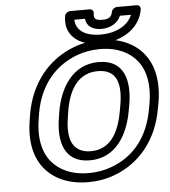

<svg xmlns="http://www.w3.org/2000/svg" viewBox="-62 -977 946 1067"><g transform="rotate(-5 411.0 -443.0)"><path d="M758 -339C730 -183 647 -84 524 -38C484 -23 441 -15 395 -15C294 -15 227 -52 187 -101C144 -154 125 -235 143 -339L148 -371C175 -526 263 -627 385 -673C425 -688 468 -696 514 -696C615 -696 681 -660 721 -610C764 -557 782 -475 764 -371ZM808 -339 814 -371C834 -486 814 -580 763 -644C716 -703 637 -746 523 -746C471 -746 421 -738 374 -720C230 -666 128 -542 98 -371L93 -339C73 -224 93 -129 145 -66C193 -7 273 35 386 35C438 35 488 27 535 9C679 -45 778 -167 808 -339ZM407 -85C553 -85 622 -210 645 -339L651 -372C674 -502 648 -625 502 -625C356 -625 284 -501 261 -372L256 -339C233 -208 261 -85 407 -85ZM416 -135C392 -135 372 -140 356 -148C303 -175 289 -242 306 -339L311 -372C332 -494 388 -575 493 -575C599 -575 623 -495 601 -372L595 -339C573 -217 521 -135 416 -135ZM388 -871H448C452 -826 489 -807 535 -807C581 -807 624 -828 643 -871H704C680 -810 609 -776 529 -776C440 -776 391 -811 388 -871ZM544 -857C504 -857 494 -869 499 -896C501 -907 494 -921 479 -921H369C358 -921 342 -911 339 -896C335 -871 336 -848 342 -827C362 -762 429 -726 520 -726C550 -726 580 -730 607 -738C678 -759 746 -809 761 -896C763 -907 756 -921 741 -921H630C619 -921 603 -911 600 -896C595 -870 582 -857 544 -857Z"/></g></svg>

Font: Asimov
Style: WidOuIt
Weight: 500
Designer: Google
Version: Version 2.000980; 2014